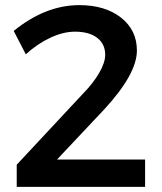

<svg xmlns="http://www.w3.org/2000/svg" viewBox="-20 -725 628 745"><path d="M33.2 -605Q156.2 -705.1 288.1 -705.1Q387.7 -705.1 449.5 -656.7Q511.2 -608.4 511.2 -528.8Q511.2 -437.5 382.8 -298.8L201.2 -106H543V0H44.9V-85.9L303.2 -362.8Q341.8 -402.3 365 -442.4Q388.2 -482.4 388.2 -512.2Q388.2 -554.2 357.2 -578.1Q326.2 -602.1 271 -602.1Q225.6 -602.1 175.3 -578.6Q125 -555.2 80.1 -514.2Z"/></svg>

Font: Trueno
Style: Regular
Weight: 400
Designer: Julieta Ulanovsky
Foundry: Julieta Ulanovsky
Version: Version 3.001b | FøM Fix